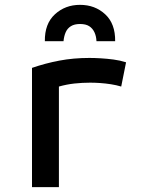

<svg xmlns="http://www.w3.org/2000/svg" viewBox="-20 -772 600 792"><path d="M112 0V-492Q167 -511 225 -522Q283 -533 349 -533Q370 -533 395.5 -531.5Q421 -530 448 -526.5Q475 -523 500 -515L480 -415Q460 -421 437.5 -424.5Q415 -428 393 -429.5Q371 -431 352 -431Q319 -431 287 -427.5Q255 -424 223 -415V0ZM165 -602Q164 -674 206.5 -713Q249 -752 310 -752Q372 -752 414 -713Q456 -674 455 -602H378Q377 -623 369.5 -639Q362 -655 348 -664Q334 -673 310 -673Q287 -673 272.5 -664Q258 -655 251 -639Q244 -623 242 -602Z"/></svg>

Font: Ubuntu Sans Mono Medium
Style: Regular
Weight: 500
Monospace: yes
Designer: Dalton Maag Ltd
Foundry: Dalton Maag Ltd
Version: Version 1.006